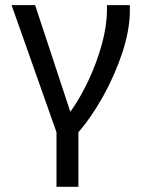

<svg xmlns="http://www.w3.org/2000/svg" viewBox="-20 -532 560 745"><path d="M116.2 -512.2 252.9 -98.1Q292 -152.8 324 -221.4Q356 -290 375.5 -361.3Q395 -432.6 395 -495.1V-512.2H483.9V-491.2Q483.9 -417 455.1 -329.1Q426.3 -241.2 380.1 -158.4Q334 -75.7 284.2 -19V192.9H199.2V-19L24.9 -512.2Z"/></svg>

Font: ClearSansRegular
Style: Regular
Weight: 400
Foundry: Intel Corporation
Version: Version 1.00